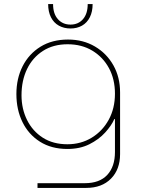

<svg xmlns="http://www.w3.org/2000/svg" viewBox="-20 -714 691 937"><path d="M163 203V180H394Q466 180 503.5 139.5Q541 99 541 28V-133H538Q524 -101 493 -67Q462 -33 416 -10Q370 13 309 13Q231 13 175 -22.5Q119 -58 89.5 -118.5Q60 -179 60 -255Q60 -331 90.5 -391Q121 -451 177.5 -486Q234 -521 312 -521Q386 -521 443.5 -487Q501 -453 533.5 -395Q566 -337 566 -263V38Q566 113 521.5 158Q477 203 401 203ZM309 -10Q375 -10 427.5 -42Q480 -74 510.5 -129.5Q541 -185 541 -257Q541 -327 512 -381Q483 -435 431 -466.5Q379 -498 310 -498Q240 -498 189.5 -465.5Q139 -433 112 -377Q85 -321 85 -249Q85 -183 112 -128.5Q139 -74 189 -42Q239 -10 309 -10ZM324 -575Q292 -575 267 -589Q242 -603 228.5 -630Q215 -657 215 -694H239Q239 -647 262.5 -620.5Q286 -594 324 -594Q362 -594 385 -620.5Q408 -647 408 -694H432Q432 -657 418.5 -630Q405 -603 380.5 -589Q356 -575 324 -575Z"/></svg>

Font: MuseoModerno Thin
Style: Regular
Weight: 100
Designer: Pablo Cosgaya, Héctor Gatti, Marcela Romero, and the Authors of The MuseoModerno Project.
Foundry: Omnibus-Type Team
Version: Version 1.003